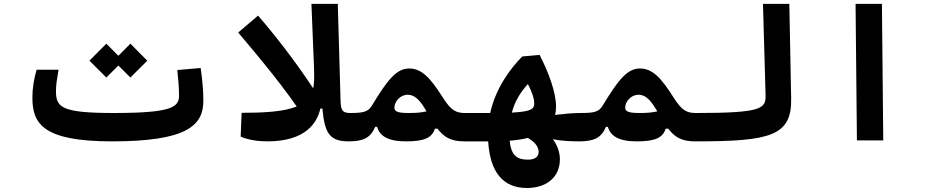

<svg xmlns="http://www.w3.org/2000/svg" viewBox="-20 -713 4728 975"><path d="M548.3 4.9C928.7 4.9 1012.7 -75.2 1012.7 -201.7C1012.7 -262.7 1005.9 -317.9 999 -367.7L880.4 -357.4C885.3 -307.6 889.2 -267.1 889.2 -228.5C889.2 -169.9 856 -139.2 558.1 -139.2C289.6 -139.2 264.2 -168.5 264.2 -251C264.2 -281.2 269 -311 277.3 -358.9H166C152.3 -312 144.5 -267.1 144.5 -216.8C144.5 -85.4 197.8 4.9 548.3 4.9ZM642.1 -319.3 728 -404.8 642.1 -491.2 581.1 -429.7 520 -491.2 434.1 -404.8 520 -319.3 581.1 -380.4Z M1530.8 -106.9 1621.1 -185.1C1524.4 -341.8 1405.8 -500.5 1290.5 -633.8L1189.5 -547.9C1298.3 -418.9 1430.7 -261.7 1530.8 -106.9Z M1336.9 4.9C1536.1 4.9 1590.8 -92.3 1606.9 -161.6L1617.2 -162.1C1628.4 -31.2 1657.7 4.9 1752 4.9C1775.4 4.9 1794.4 -20 1794.4 -75.7C1794.4 -120.1 1782.7 -139.2 1757.8 -139.2C1717.8 -139.2 1710.9 -154.8 1709.5 -199.7L1695.3 -693.4H1561.5L1574.7 -366.2C1580.1 -234.9 1561.5 -192.4 1456.1 -162.1C1397.5 -145.5 1314 -140.1 1207 -140.1L1202.1 -19C1240.7 -2.9 1289.1 4.9 1336.9 4.9Z M1749 4.9C1822.8 4.9 1861.3 -11.7 1885.3 -68.8H1895C1907.7 -23.9 1947.8 4.9 2042 4.9C2140.1 4.9 2173.8 -15.6 2189 -59.6H2201.7C2233.9 -17.1 2269 4.9 2337.9 4.9C2361.3 4.9 2380.4 -10.3 2380.4 -65.9C2380.4 -115.2 2368.7 -139.2 2343.8 -139.2C2297.9 -139.2 2272.5 -148.9 2230 -215.8C2165 -318.8 2121.1 -365.2 2057.6 -365.2C1992.2 -365.2 1946.3 -304.7 1869.1 -177.7C1849.6 -145.5 1827.6 -139.2 1757.8 -139.2C1734.9 -139.2 1723.6 -83.5 1723.6 -56.2C1723.6 -12.7 1731.4 4.9 1749 4.9ZM2146 -147.5C2116.7 -140.6 2088.9 -139.2 2053.2 -139.2C1991.7 -139.2 1982.9 -150.4 1982.9 -167C1982.9 -195.8 2011.7 -231.9 2050.3 -231.9C2079.1 -231.9 2105.5 -215.3 2138.7 -159.7C2141.1 -155.8 2143.6 -151.4 2146 -147.5Z M2655.8 241.7C2752.4 241.7 2823.2 189.5 2823.2 95.2C2823.2 63 2811 24.4 2787.6 -5.9C2831.5 2.9 2883.8 4.9 2923.8 4.9C2962.9 4.9 2978.5 -19 2978.5 -72.8C2978.5 -111.3 2961.9 -139.2 2929.7 -139.2C2883.8 -139.2 2839.8 -134.3 2798.8 -129.4C2801.8 -142.6 2803.7 -156.2 2803.7 -170.9C2803.7 -242.7 2767.1 -343.3 2720.2 -434.1L2632.3 -426.3C2573.7 -367.7 2498 -268.1 2469.2 -139.2C2451.2 -139.2 2431.6 -139.2 2410.2 -139.2C2389.6 -139.2 2367.7 -139.2 2343.8 -139.2C2323.2 -139.2 2309.6 -107.9 2309.6 -70.8C2309.6 -23.4 2317.9 4.9 2337.9 4.9C2355.5 4.9 2372.1 4.9 2387.7 4.9C2413.6 4.9 2437.5 4.9 2459 4.9C2468.3 160.2 2533.7 241.7 2655.8 241.7ZM2660.6 -12.7C2705.1 12.7 2715.3 40 2715.3 58.6C2715.3 83.5 2695.8 97.7 2661.1 97.7C2613.8 97.7 2575.7 84.5 2568.4 1.5C2601.1 -1 2630.9 -5.4 2660.6 -12.7ZM2579.1 -141.1C2593.3 -194.8 2619.1 -240.2 2660.6 -286.1C2686 -237.8 2692.9 -208 2692.9 -190.4C2692.9 -168.5 2688.5 -154.3 2637.2 -146.5C2619.6 -144 2600.6 -142.1 2579.1 -141.1Z M2920.9 4.9C2994.6 4.9 3033.2 -11.7 3057.1 -68.8H3066.9C3079.6 -23.9 3119.6 4.9 3213.9 4.9C3312 4.9 3345.7 -15.6 3360.8 -59.6H3373.5C3405.8 -17.1 3440.9 4.9 3509.8 4.9C3533.2 4.9 3552.2 -10.3 3552.2 -65.9C3552.2 -115.2 3540.5 -139.2 3515.6 -139.2C3469.7 -139.2 3444.3 -148.9 3401.9 -215.8C3336.9 -318.8 3293 -365.2 3229.5 -365.2C3164.1 -365.2 3118.2 -304.7 3041 -177.7C3021.5 -145.5 2999.5 -139.2 2929.7 -139.2C2906.7 -139.2 2895.5 -83.5 2895.5 -56.2C2895.5 -12.7 2903.3 4.9 2920.9 4.9ZM3317.9 -147.5C3288.6 -140.6 3260.7 -139.2 3225.1 -139.2C3163.6 -139.2 3154.8 -150.4 3154.8 -167C3154.8 -195.8 3183.6 -231.9 3222.2 -231.9C3251 -231.9 3277.3 -215.3 3310.5 -159.7C3313 -155.8 3315.4 -151.4 3317.9 -147.5Z M3509.8 4.9C3892.1 4.9 4001.5 -22 3997.6 -213.4L3988.3 -693.4H3854.5L3867.7 -229.5C3869.6 -160.6 3846.2 -139.2 3515.6 -139.2C3496.1 -139.2 3481.4 -123.5 3481.4 -70.8C3481.4 -16.1 3490.7 4.9 3509.8 4.9Z M4331.5 0H4465.3L4458.5 -693.4H4324.7Z"/></svg>

Font: Cascadia Code
Style: Bold
Weight: 700
Monospace: yes
Designer: Aaron Bell
Foundry: Saja Typeworks
Version: Version 2404.023